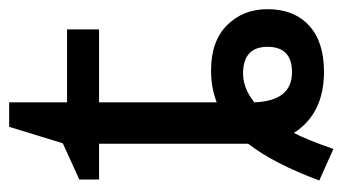

<svg xmlns="http://www.w3.org/2000/svg" viewBox="-180 -518 729 408"><g transform="rotate(-90 184.0 -314.5)"><path d="M71 30 4 0Q40 -97 82 -151V-219V-468H6V-510L83 -545L118 -659H170V-536H325V-468H170V-218Q201 -230 238 -230Q300 -230 334 -196Q368 -162 368 -110Q368 -54 333.5 -22Q299 10 235 10Q146 10 105 -54Q90 -25 71 30ZM234 -58Q288 -58 288 -110Q288 -162 231 -162Q200 -162 170 -138Q173 -58 234 -58Z"/></g></svg>

Font: Advent Sans Logo
Style: Regular
Weight: 400
Designer: Types & Symbols
Foundry: Types & Symbols
Version: Version 1.002